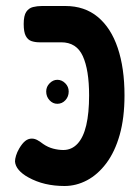

<svg xmlns="http://www.w3.org/2000/svg" viewBox="-20 -603 468 640"><path d="M195 17Q161 17 131 10Q101 3 74 -12Q54 -23 42.5 -36.5Q31 -50 30 -65Q30 -73 33.5 -84.5Q37 -96 44 -108Q54 -125 64 -133Q74 -141 86 -141Q96 -141 105.5 -135.5Q115 -130 124 -123Q140 -112 157.5 -107.5Q175 -103 191 -103Q219 -103 238.5 -124Q258 -145 267.5 -185.5Q277 -226 277 -285Q277 -370 256 -416Q235 -462 184 -462H111Q97 -462 85 -466Q73 -470 66 -483Q59 -496 59 -523Q59 -551 67.5 -563.5Q76 -576 90 -579.5Q104 -583 120 -583H198Q262 -583 306 -546.5Q350 -510 372.5 -443Q395 -376 395 -285Q395 -210 379 -153.5Q363 -97 334.5 -59Q306 -21 270 -2Q234 17 195 17ZM171 -257Q156 -257 145 -269Q134 -281 134 -298Q134 -314 145.5 -325.5Q157 -337 171 -337Q186 -337 197.5 -325.5Q209 -314 209 -298Q209 -281 198 -269Q187 -257 171 -257Z"/></svg>

Font: Fredoka Condensed Medium
Style: Regular
Weight: 500
Width: 3
Designer: Ben Nathan
Foundry: Milena B. Brandão, Ben Nathan
Version: Version 2.001